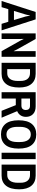

<svg xmlns="http://www.w3.org/2000/svg" viewBox="1538 -2276 750 3866"><g transform="rotate(90 1913.0 -343.0)"><path d="M221 -686H370L591 0H460L418 -135H165L124 0H0ZM314 -478Q304 -512 294 -571H290Q280 -508 270 -478L200 -249H383Z M652 -686H765L977 -308Q987 -292 1008 -244L1011 -247L1010 -304V-686H1124V0H1010L798 -378Q790 -391 767 -442L763 -439L765 -382V0H652Z M1244 0V-686H1467Q1597 -686 1669.5 -601Q1742 -516 1742 -353Q1742 -180 1670 -90Q1598 0 1467 0ZM1455 -114Q1528 -114 1569 -168.5Q1610 -223 1610 -328V-378Q1610 -473 1569 -522.5Q1528 -572 1455 -572H1372V-114Z M1836 0V-686H2123Q2224 -686 2278.5 -632Q2333 -578 2333 -490Q2333 -428 2302.5 -382Q2272 -336 2218 -314L2350 0H2211L2097 -286H1964V0ZM2105 -399Q2150 -399 2172.5 -422.5Q2195 -446 2195 -490Q2195 -529 2174 -550.5Q2153 -572 2110 -572H1964V-399Z M2687 12Q2551 12 2476.5 -76.5Q2402 -165 2402 -343Q2402 -521 2476.5 -609.5Q2551 -698 2687 -698Q2823 -698 2897.5 -609.5Q2972 -521 2972 -343Q2972 -165 2897.5 -76.5Q2823 12 2687 12ZM2687 -98Q2762 -98 2801 -155.5Q2840 -213 2840 -318V-368Q2840 -473 2801 -530.5Q2762 -588 2687 -588Q2612 -588 2573 -530.5Q2534 -473 2534 -368V-318Q2534 -213 2573 -155.5Q2612 -98 2687 -98Z M3056 0V-686H3184V0Z M3294 0V-686H3517Q3647 -686 3719.5 -601Q3792 -516 3792 -353Q3792 -180 3720 -90Q3648 0 3517 0ZM3505 -114Q3578 -114 3619 -168.5Q3660 -223 3660 -328V-378Q3660 -473 3619 -522.5Q3578 -572 3505 -572H3422V-114Z"/></g></svg>

Font: AXENEO7
Style: Regular
Weight: 400
Designer: Hector Gatti, Simon Guibord
Foundry: Omnibus-Type, Jean-Christophe Thérien
Version: Version 1.000